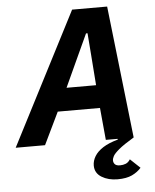

<svg xmlns="http://www.w3.org/2000/svg" viewBox="-95 -748 813 1010"><g transform="rotate(-5 311.5 -243.0)"><path d="M-35 0 324 -698H509L588 0Q533 33 508 54Q483 75 476 88Q469 101 469 111Q469 123 477 131.5Q485 140 504 140Q520 140 534 134.5Q548 129 558 113L610 162Q591 184 561.5 198Q532 212 485 212Q436 212 401 190.5Q366 169 366 129Q366 104 380.5 80Q395 56 425.5 36.5Q456 17 504 4L503 0H441L425 -170H202L120 0ZM415 -291 403 -451 394 -567H386L333 -452L259 -291Z"/></g></svg>

Font: IBM Plex Sans
Style: Italic
Weight: 400
Italic angle: -11.31°
Designer: Mike Abbink, Paul van der Laan, Pieter van Rosmalen
Foundry: Bold Monday
Version: Version 3.201